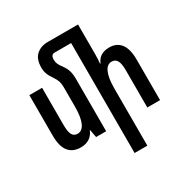

<svg xmlns="http://www.w3.org/2000/svg" viewBox="-216 -947 1337 1370"><g transform="rotate(-30 453.0 -262.0)"><path d="M848 -332V0H743V-308Q743 -362 729 -386.5Q715 -411 685 -411Q647 -411 627 -365.5Q607 -320 607 -233V236H502V-670H367Q350 -670 342.5 -659.5Q335 -649 335 -627Q335 -609 342.5 -592Q350 -575 370 -549Q388 -523 396 -497Q404 -471 404 -432V0H321L309 -64H306Q292 -28 262.5 -9Q233 10 192 10Q126 10 92 -32.5Q58 -75 58 -165V-497H163V-189Q163 -134 176.5 -110Q190 -86 220 -86Q258 -86 278.5 -131.5Q299 -177 299 -264V-426Q299 -453 292 -473.5Q285 -494 268 -519Q247 -549 238.5 -572.5Q230 -596 230 -624Q230 -694 267 -727Q304 -760 362 -760H611V-518Q611 -474 607 -439H611Q625 -473 652 -490Q679 -507 722 -507Q782 -507 815 -464.5Q848 -422 848 -332Z"/></g></svg>

Font: Noto Sans Armenian Medium Cond
Style: Regular
Weight: 500
Width: 3
Designer: Monotype Design team
Foundry: Monotype Imaging Inc.
Version: Version 1.000